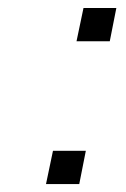

<svg xmlns="http://www.w3.org/2000/svg" viewBox="-20 -465 318 485"><path d="M96.2 0 113.8 -84H196.8L180.2 0ZM173.3 -360.8 190.9 -444.8H273.9L257.3 -360.8Z"/></svg>

Font: CMU Sans Serif
Style: Oblique
Weight: 500
Italic angle: -12°
Version: Version 0.7.0